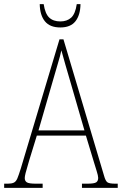

<svg xmlns="http://www.w3.org/2000/svg" viewBox="-23 -903 586 923"><path d="M-3 0V-20H15Q33 -20 43.5 -25Q54 -30 60.5 -45.5Q67 -61 77 -93L263 -714H282L477 -59Q484 -33 493.5 -26.5Q503 -20 531 -20H543V0H371V-20H396Q430 -20 439.5 -26.5Q449 -33 449 -48Q449 -58 441.5 -81.5Q434 -105 429 -122L390 -251H154L118 -134Q115 -122 109.5 -104.5Q104 -87 100 -71Q96 -55 96 -47Q96 -33 106 -26.5Q116 -20 150 -20H182V0ZM162 -276H383L319 -497Q304 -549 291.5 -591.5Q279 -634 272 -661Q267 -636 254 -593.5Q241 -551 230 -511ZM267 -771Q217 -771 193 -800.5Q169 -830 168 -883H187Q194 -837 213.5 -818.5Q233 -800 267 -800Q299 -800 319 -818Q339 -836 346 -883H364Q363 -830 339.5 -800.5Q316 -771 267 -771Z"/></svg>

Font: Noto Serif Tamil Condensed Thin
Style: Regular
Weight: 100
Width: 3
Designer: Indian Type Foundry, Tom Grace, and the Monotype Design Team
Foundry: Monotype Imaging Inc.
Version: Version 2.004; ttfautohint (v1.8.4.7-5d5b)